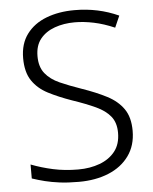

<svg xmlns="http://www.w3.org/2000/svg" viewBox="-53 -768 655 822"><g transform="rotate(-5 275.0 -357.0)"><path d="M501 -188Q501 -125 469 -80.5Q437 -36 381 -13Q325 10 253 10Q206 10 171 5.5Q136 1 108 -6Q80 -13 53 -22V-82Q97 -65 147 -54Q197 -43 255 -43Q306 -43 347.5 -58.5Q389 -74 413.5 -105Q438 -136 438 -185Q438 -228 416.5 -255Q395 -282 354 -301Q313 -320 254 -340Q197 -360 153.5 -382.5Q110 -405 85.5 -441.5Q61 -478 61 -538Q61 -600 92 -641.5Q123 -683 176.5 -703.5Q230 -724 297 -724Q349 -724 396 -714Q443 -704 487 -684L465 -634Q419 -654 376 -663Q333 -672 294 -672Q247 -672 208 -658Q169 -644 146 -615.5Q123 -587 123 -541Q123 -495 145.5 -467Q168 -439 207.5 -421.5Q247 -404 299 -386Q360 -365 405.5 -341.5Q451 -318 476 -282Q501 -246 501 -188Z"/></g></svg>

Font: Noto Sans Hebrew Thin Light
Style: Regular
Weight: 300
Version: Version 3.001